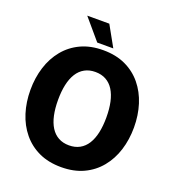

<svg xmlns="http://www.w3.org/2000/svg" viewBox="-160 -1026 1050 1161"><g transform="rotate(20 365.0 -445.5)"><path d="M365 12Q283.3 12 221.4 -17Q159.5 -46 117.2 -97.6Q74.8 -149.2 53.3 -217.4Q31.8 -285.7 31.8 -364Q31.8 -442.3 53.3 -510.6Q74.8 -578.8 117.2 -630.4Q159.5 -682 221.4 -711Q283.3 -740 365 -740Q446.7 -740 508.6 -711Q570.5 -682 612.8 -630.4Q655.2 -578.8 676.7 -510.6Q698.2 -442.3 698.2 -364Q698.2 -285.7 676.7 -217.4Q655.2 -149.2 612.8 -97.6Q570.5 -46 508.6 -17Q446.7 12 365 12ZM365 -128Q404 -128 433.4 -144.2Q462.8 -160.3 482.3 -191.2Q501.7 -222.2 511.1 -265.7Q520.5 -309.2 520.5 -364Q520.5 -418.8 511.1 -462.3Q501.7 -505.8 482.3 -536.8Q462.8 -567.7 433.4 -583.8Q404 -600 365 -600Q326 -600 296.6 -583.8Q267.2 -567.7 247.7 -536.8Q228.3 -505.8 218.9 -462.3Q209.5 -418.8 209.5 -364Q209.5 -309.2 218.9 -265.7Q228.3 -222.2 247.7 -191.2Q267.2 -160.3 296.6 -144.2Q326 -128 365 -128ZM313.7 -770.7 201.2 -903H343.2L417 -770.7Z"/></g></svg>

Font: Murecho Thin
Style: Regular
Weight: 100
Designer: Neil Summerour
Foundry: Positype
Version: Version 1.010